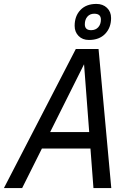

<svg xmlns="http://www.w3.org/2000/svg" viewBox="-50 -960 670 980"><path d="M-30 0 337 -710H453L518 0H427L379 -632L63 0ZM122 -202 170 -286H440L452 -202ZM404 -756Q371 -756 351 -776.5Q331 -797 331 -828Q331 -878 360.5 -909Q390 -940 442 -940Q475 -940 496 -920Q517 -900 517 -868Q517 -819 487 -787.5Q457 -756 404 -756ZM415 -806Q438 -806 451.5 -821Q465 -836 465 -860Q465 -890 431 -890Q409 -890 396 -875Q383 -860 383 -836Q383 -806 415 -806Z"/></svg>

Font: Geist Mono
Style: Italic
Weight: 400
Italic angle: -12°
Monospace: yes
Designer: Basement.studio, Andrés Briganti, Mateo Zaragoza
Foundry: Basement.studio, Vercel, Andrés Briganti, Guido Ferreyra, Mateo Zaragoza
Version: Version 1.500